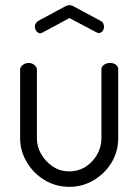

<svg xmlns="http://www.w3.org/2000/svg" viewBox="-20 -717 536 744"><path d="M249 7Q196 7 153 -19Q110 -45 84 -88.5Q58 -132 58 -181V-448Q58 -457 68 -465Q78 -473 91 -473Q104 -473 113.5 -465Q123 -457 123 -448V-181Q123 -148 140 -119Q157 -90 185 -71.5Q213 -53 248 -53Q284 -53 312 -71Q340 -89 356.5 -118.5Q373 -148 373 -181V-449Q373 -459 383 -466Q393 -473 406 -473Q421 -473 429.5 -466Q438 -459 438 -449V-181Q438 -130 412.5 -87.5Q387 -45 343.5 -19Q300 7 249 7ZM136 -588Q128 -588 121.5 -596Q115 -604 115 -614Q115 -620 118.5 -626Q122 -632 128 -636L232 -692Q241 -697 249 -697Q258 -697 266 -692L370 -636Q377 -633 380 -626.5Q383 -620 383 -613Q383 -603 377 -596Q371 -589 363 -589Q361 -589 358 -590Q355 -591 353 -592L249 -647L145 -591Q143 -590 140.5 -589Q138 -588 136 -588Z"/></svg>

Font: Dosis
Style: Regular
Weight: 400
Designer: EdgarTolentino, PabloImpallari, IginoMarini
Foundry: EdgarTolentino, PabloImpallari, IginoMarini
Version: Version 3.001; ttfautohint (v1.8.2)